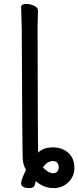

<svg xmlns="http://www.w3.org/2000/svg" viewBox="-20 -733 400 981"><path d="M251 152Q264 152 272 144Q280 136 280 123Q280 90 250 90Q222 90 200 121Q205 130 221 141Q237 152 251 152ZM255 228Q202 228 163 192Q162 196 157.5 212Q153 228 131 228Q88 228 88 204Q88 195 93 180.5Q98 166 105 152Q112 138 113 134Q98 112 96 76.5Q94 41 91 -590L88 -697Q88 -713 114 -713Q133 -713 153.5 -704Q174 -695 174 -679Q174 -658 173 -643L172 -590Q173 -3 175 47Q200 20 251 20Q298 20 329 48Q360 76 360 125Q360 169 329 198.5Q298 228 255 228Z"/></svg>

Font: LXGW WenKai Lite Medium
Style: Regular
Weight: 500
Designer: LXGW / Fontworks Inc.
Foundry: LXGW / Fontworks Inc.
Version: Version 1.511; March 25, 2025